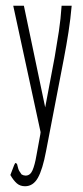

<svg xmlns="http://www.w3.org/2000/svg" viewBox="-20 -473 290 667"><path d="M67 174Q50 174 38.5 164Q27 154 16 135L29 101L33 93L39 96Q41 103 43 111.5Q45 120 55 133Q62 137 69 137Q85 137 93 118.5Q101 100 106.5 67.5Q112 35 120 -6L121 -14L26 -453H63L137 -100L170 -275Q178 -321 184.5 -364Q191 -407 194 -453H229Q225 -407 218 -362Q211 -317 202 -270L140 52Q128 116 111.5 145Q95 174 67 174Z"/></svg>

Font: Inconsolata UltraCondensed Light
Style: Regular
Weight: 300
Width: 1
Monospace: yes
Designer: Raph Levien, Cyreal, Brenton Simpson
Foundry: Raph Levien, Cyreal, Google
Version: Version 3.001; ttfautohint (v1.8.2.53-6de2)